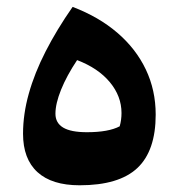

<svg xmlns="http://www.w3.org/2000/svg" viewBox="-20 -532 520 560"><path d="M204.9 -356.7Q266.3 -333.3 300.4 -292.3Q334.4 -251.3 334.4 -202.4Q334.4 -182.2 329.1 -163.6Q296.6 -146.4 233.4 -146.4Q187 -146.4 164.4 -159.8Q141.7 -173.3 141.7 -200.3Q141.7 -229.8 158.1 -270.4Q174.5 -311 204.9 -356.7ZM212.1 8.4Q327 8.4 380.6 -41.9Q434.1 -92.2 434.1 -197.8Q434.1 -268.9 405.3 -329.4Q376.5 -389.8 322.3 -436.4Q268 -483 191.8 -511.9Q145.4 -445.4 113.1 -382.1Q80.7 -318.8 64 -258.9Q47.2 -199 47.2 -142Q47.2 -68.4 89.2 -30Q131.3 8.4 212.1 8.4Z"/></svg>

Font: Pinar-VF
Style: Regular
Weight: 300
Designer: Amin Abedi
Version: Version 3.0